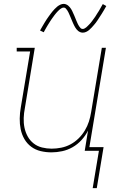

<svg xmlns="http://www.w3.org/2000/svg" viewBox="-20 -776 640 988"><path d="M406 -608Q399 -608 393 -610.5Q387 -613 382.5 -616.5Q378 -620 374 -625Q370 -630 367 -635Q364 -640 361.5 -645Q359 -650 356.5 -655.5Q354 -661 351.5 -667Q349 -673 346.5 -679Q344 -685 341.5 -691Q339 -697 336.5 -702.5Q334 -708 332 -712.5Q330 -717 326 -723Q322 -729 318 -733Q314 -737 308 -737Q303 -737 298 -734.5Q293 -732 290 -729.5Q287 -727 283 -723.5Q279 -720 274.5 -715Q270 -710 268 -707.5Q266 -705 263.5 -702Q261 -699 258.5 -695.5Q256 -692 253.5 -688.5Q251 -685 248 -681Q245 -677 242.5 -673Q240 -669 237 -664.5Q234 -660 231 -655Q228 -650 224.5 -644.5Q221 -639 218 -633.5Q215 -628 211.5 -622Q208 -616 205 -610L186 -619Q192 -630 198 -640Q204 -650 209.5 -659.5Q215 -669 220.5 -677Q226 -685 231 -692Q236 -699 240.5 -705Q245 -711 249.5 -716.5Q254 -722 261 -729.5Q268 -737 275 -742.5Q282 -748 290.5 -752Q299 -756 308 -756Q314 -756 320 -753.5Q326 -751 330.5 -747.5Q335 -744 339 -739Q343 -734 346 -729.5Q349 -725 351.5 -719.5Q354 -714 356.5 -708.5Q359 -703 361.5 -697.5Q364 -692 366.5 -685.5Q369 -679 371.5 -673Q374 -667 376.5 -661.5Q379 -656 381 -651.5Q383 -647 387 -641Q391 -635 395 -631Q399 -627 406 -627Q410 -627 415 -629.5Q420 -632 423.5 -635Q427 -638 430.5 -641.5Q434 -645 438.5 -649.5Q443 -654 445 -656.5Q447 -659 449.5 -662Q452 -665 454.5 -668.5Q457 -672 459.5 -675.5Q462 -679 465 -683Q468 -687 471 -691.5Q474 -696 476.5 -700.5Q479 -705 482.5 -710Q486 -715 489 -720Q492 -725 495 -730.5Q498 -736 501.5 -742Q505 -748 509 -755L527 -745Q521 -734 515 -724Q509 -714 503.5 -705Q498 -696 492.5 -688Q487 -680 482.5 -672.5Q478 -665 473 -659Q468 -653 463.5 -647.5Q459 -642 452 -634.5Q445 -627 438.5 -621.5Q432 -616 423.5 -612Q415 -608 406 -608ZM457 192 489 0H416L433 -104Q420 -78 399.5 -55.5Q379 -33 353.5 -18.5Q328 -4 300 2Q272 8 245 8Q216 8 189 1.5Q162 -5 140.5 -21Q119 -37 105.5 -60.5Q92 -84 86.5 -111Q81 -138 81.5 -166.5Q82 -195 87 -223L135 -511H66V-530H159L108 -220Q103 -195 102 -169Q101 -143 106 -119Q111 -95 122.5 -74Q134 -53 153 -38Q172 -23 196.5 -17Q221 -11 246 -11Q270 -11 295 -16Q320 -21 342.5 -33Q365 -45 384 -63.5Q403 -82 416.5 -104.5Q430 -127 437.5 -150.5Q445 -174 449 -199L504 -530H525L440 -19H513L478 192Z"/></svg>

Font: Iosevka Slab Thin Extended
Style: Italic
Weight: 100
Width: 7
Italic angle: -9°
Monospace: yes
Designer: Belleve Invis
Foundry: Belleve Invis
Version: Version 11.1.0; ttfautohint (v1.8.3)